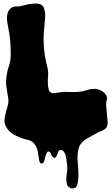

<svg xmlns="http://www.w3.org/2000/svg" viewBox="-20 -735 626 1071"><path d="M15 -298Q18 -332 29 -363.5Q40 -395 40 -430Q40 -468 37 -506Q34 -544 26 -581Q23 -595 20.5 -611Q18 -627 19 -642.5Q20 -658 26 -671Q32 -684 46 -693Q57 -700 70.5 -699Q84 -698 96 -701Q110 -704 122.5 -707.5Q135 -711 149 -713Q161 -714 172.5 -715Q184 -716 194.5 -714Q205 -712 213.5 -706Q222 -700 226 -687Q234 -664 231.5 -635Q229 -606 227 -583Q221 -526 225 -472.5Q229 -419 243 -365Q251 -336 248 -307Q245 -278 249 -248Q251 -233 256 -225.5Q261 -218 269 -216Q277 -214 287 -215.5Q297 -217 308 -219Q336 -224 363.5 -222Q391 -220 420 -223Q445 -225 467.5 -233Q490 -241 516 -239Q532 -237 550.5 -225.5Q569 -214 575 -198Q579 -188 576.5 -181.5Q574 -175 573 -166Q571 -152 573 -136.5Q575 -121 576 -106Q576 -98 577.5 -86Q579 -74 580 -62Q581 -50 579.5 -39Q578 -28 572 -21Q565 -13 549.5 -6.5Q534 0 524 5L470 35Q427 59 418 95Q409 131 414 176Q417 202 417.5 234Q418 266 412 292Q409 306 400 311.5Q391 317 381 316Q371 315 362.5 307.5Q354 300 352 286Q348 265 351.5 244.5Q355 224 355 204Q355 192 354 180Q353 168 351 156Q349 144 345 128.5Q341 113 330 106Q323 101 316 102Q309 103 305 111Q302 118 300 125Q298 132 293 139Q288 147 281.5 145Q275 143 270 136Q266 130 264 122.5Q262 115 254 111Q248 108 244.5 112.5Q241 117 238 123.5Q235 130 233.5 137.5Q232 145 231 148Q229 153 227 161.5Q225 170 220 174Q214 179 209.5 177Q205 175 202.5 170.5Q200 166 198.5 159.5Q197 153 197 149Q195 132 191.5 113Q188 94 179 78Q170 63 159.5 55.5Q149 48 135 45Q131 44 127 43.5Q123 43 118 41Q88 33 57 15.5Q26 -2 12 -32Q3 -51 5.5 -70.5Q8 -90 13 -109Q18 -128 23.5 -147Q29 -166 26 -186Q22 -215 17 -242Q12 -269 15 -298Z"/></svg>

Font: Double Feature
Style: Regular
Weight: 400
Designer: David Shetterly
Foundry: David Shetterly
Version: Version 2.100 1997 initial release